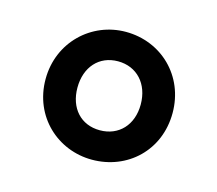

<svg xmlns="http://www.w3.org/2000/svg" viewBox="-59 -849 521 460"><g transform="rotate(15 202.0 -619.5)"><path d="M202 -461C290 -461 360 -526 360 -619C360 -711 290 -778 202 -778C117 -778 45 -711 45 -619C45 -526 117 -461 202 -461ZM202 -534C155 -534 124 -568 124 -619C124 -670 155 -705 202 -705C249 -705 281 -670 281 -619C281 -568 249 -534 202 -534Z"/></g></svg>

Font: Spoqa Han Sans Neo Bold
Style: Bold
Weight: 700
Designer: [Spoqa Han Sans Neo] Dong-huui Kim  Younghwa Kang  Yujin Lee  [Noto Sans] Ryoko NISHIZUKA  (kana & ideographs); Paul D. 
Foundry: Spoqa (http://www.spoqa-han-sans.com)
Version: Version 1.000